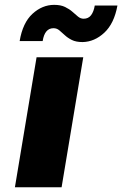

<svg xmlns="http://www.w3.org/2000/svg" viewBox="-20 -786 513 806"><path d="M159.1 -613.6H62.5Q75.3 -690.3 116.3 -728Q157.3 -765.6 207.4 -765.6Q235.1 -765.6 253.2 -756.7Q271.3 -747.9 284.1 -736.5Q296.9 -725.1 307.5 -716.3Q318.2 -707.4 331 -707.4Q351.2 -707.4 362.4 -722.3Q373.6 -737.2 377.8 -762.8H473Q459.2 -687.1 418 -648.8Q376.8 -610.4 326.7 -609.4Q299 -609.4 281.4 -618.3Q263.8 -627.1 251.8 -638.5Q239.7 -649.9 229 -658.7Q218.4 -667.6 204.5 -667.6Q167.6 -667.6 159.1 -613.6ZM42.6 0 133.5 -545.5H329.5L238.6 0Z"/></svg>

Font: Inter UI Black
Style: Italic
Weight: 900
Italic angle: -9.39999°
Designer: Rasmus Andersson
Foundry: rsms
Version: 3.2;8d6f07862